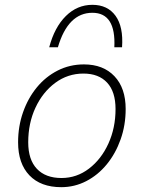

<svg xmlns="http://www.w3.org/2000/svg" viewBox="-20 -769 596 796"><path d="M328 -502Q408 -502 454.5 -453Q501 -404 501 -317Q501 -250 480 -191Q459 -132 422.5 -87.5Q386 -43 337.5 -18Q289 7 234 7Q149 7 102 -42Q55 -91 55 -179Q55 -245 75.5 -303.5Q96 -362 132.5 -406.5Q169 -451 219 -476.5Q269 -502 328 -502ZM235 -31Q298 -31 349 -70Q400 -109 429.5 -174Q459 -239 459 -317Q459 -389 424 -426.5Q389 -464 326 -464Q261 -464 209 -425.5Q157 -387 127 -322.5Q97 -258 97 -179Q97 -107 133 -69Q169 -31 235 -31ZM454 -573Q461 -716 363 -716Q262 -716 220 -573H184Q206 -656 253 -702.5Q300 -749 363 -749Q426 -749 459 -703.5Q492 -658 486 -573Z"/></svg>

Font: Livvic ExtraLight
Style: Italic
Weight: 275
Italic angle: -10°
Designer: Jacques Le Bailly, Baron von Fonthausen
Version: Version 1.001; ttfautohint (v1.8.2)